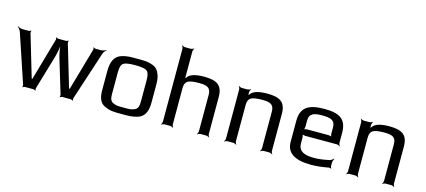

<svg xmlns="http://www.w3.org/2000/svg" viewBox="-64 -1192 3734 1684"><g transform="rotate(15 1803.0 -350.0)"><path d="M752 -484H703C697 -484 687 -489 684 -492L681 -490C684 -486 686 -475 684 -470L575 -89C574 -88 573 -84 573 -83L577 -86C576 -86 572 -86 571 -86C570 -86 566 -86 565 -86L569 -83C569 -84 567 -88 567 -89L454 -470C453 -475 454 -486 457 -490L454 -492C451 -489 441 -484 435 -484H364C358 -484 348 -489 345 -492L342 -490C345 -486 347 -475 345 -470L236 -89C235 -88 234 -84 234 -83L238 -86C237 -86 233 -86 232 -86C231 -86 227 -86 226 -86L230 -83C230 -84 228 -88 228 -89L115 -470C114 -475 115 -486 118 -490L115 -492C112 -489 102 -484 96 -484H40C25 -484 4 -492 -5 -499L-8 -496C2 -489 16 -472 21 -458L170 -14C172 -8 171 2 168 6L172 8C174 5 184 0 189 0H267C273 0 283 5 286 8L289 6C286 2 285 -9 286 -14L378 -326C390 -368 399 -423 399 -456H395C395 -423 404 -368 416 -326L510 -14C511 -9 510 2 507 6L510 8C513 5 523 0 529 0H607C612 0 622 5 624 8L628 6C625 2 624 -8 626 -14L771 -458C776 -472 790 -489 799 -496L797 -499C788 -492 767 -484 752 -484Z M1298 -321C1298 -353 1294 -380 1287 -402C1271 -445 1254 -467 1210 -481C1163 -495 1138 -494 1075 -494C1012 -494 987 -495 940 -481C876 -462 852 -405 852 -321V-153C852 -82 867 -35 915 -14C965 10 999 10 1075 10C1136 10 1164 10 1211 -3C1273 -21 1298 -72 1298 -153V-321ZM1206 -140C1206 -100 1200 -74 1173 -62C1143 -48 1122 -49 1075 -49C1028 -49 1007 -48 977 -62C950 -74 944 -100 944 -140V-336C944 -381 953 -408 971 -419C989 -430 1024 -435 1075 -435C1126 -435 1161 -430 1179 -419C1197 -408 1206 -381 1206 -336V-140Z M1687 -494C1607 -494 1557 -478 1537 -447C1534 -442 1527 -437 1526 -433L1530 -431C1531 -435 1528 -443 1528 -448V-680C1528 -689 1534 -704 1539 -709L1537 -711C1532 -706 1517 -700 1508 -700H1458C1449 -700 1434 -706 1429 -711L1427 -709C1432 -704 1438 -689 1438 -680V-20C1438 -11 1432 4 1427 9L1429 11C1434 6 1449 0 1458 0H1508C1517 0 1532 6 1537 11L1539 9C1534 4 1528 -11 1528 -20V-349C1528 -378 1536 -399 1553 -411C1570 -423 1606 -429 1661 -429C1684 -429 1703 -427 1718 -423C1752 -413 1765 -390 1765 -349V-20C1765 -11 1759 4 1754 9L1756 11C1761 6 1776 0 1785 0H1835C1844 0 1859 6 1864 11L1866 9C1861 4 1855 -11 1855 -20V-355C1855 -461 1802 -494 1687 -494Z M2260 -494C2180 -494 2130 -478 2110 -447C2107 -442 2100 -437 2099 -433L2103 -431C2104 -435 2101 -443 2101 -448V-464C2101 -473 2107 -488 2112 -493L2110 -495C2105 -490 2090 -484 2081 -484H2031C2022 -484 2007 -490 2002 -495L2000 -493C2005 -488 2011 -473 2011 -464V-20C2011 -11 2005 4 2000 9L2002 11C2007 6 2022 0 2031 0H2081C2090 0 2105 6 2110 11L2112 9C2107 4 2101 -11 2101 -20V-350C2101 -381 2110 -402 2128 -413C2146 -424 2181 -430 2234 -430C2257 -430 2276 -428 2291 -424C2325 -414 2338 -391 2338 -350V-20C2338 -11 2332 4 2327 9L2329 11C2334 6 2349 0 2358 0H2408C2417 0 2432 6 2437 11L2439 9C2434 4 2428 -11 2428 -20V-355C2428 -461 2375 -494 2260 -494Z M2780 -494C2643 -494 2566 -458 2566 -329V-138C2566 -39 2640 10 2788 10C2840 10 2894 4 2950 -7C2956 -8 2965 -5 2968 -2L2971 -5C2968 -8 2963 -20 2963 -26V-53C2963 -66 2970 -85 2976 -93L2973 -95C2967 -88 2952 -76 2940 -73C2887 -61 2840 -55 2800 -55C2718 -55 2657 -73 2657 -149V-202C2657 -211 2653 -228 2648 -233L2646 -231C2651 -226 2668 -222 2677 -222H2962C2971 -222 2986 -216 2991 -211L2993 -213C2988 -218 2982 -233 2982 -242V-329C2982 -458 2913 -494 2780 -494ZM2775 -434C2848 -434 2892 -423 2892 -357V-301C2892 -292 2896 -275 2901 -270L2903 -272C2898 -277 2881 -281 2872 -281H2677C2668 -281 2651 -277 2646 -272L2648 -270C2653 -275 2657 -292 2657 -301V-357C2657 -423 2704 -434 2775 -434Z M3368 -494C3288 -494 3238 -478 3218 -447C3215 -442 3208 -437 3207 -433L3211 -431C3212 -435 3209 -443 3209 -448V-464C3209 -473 3215 -488 3220 -493L3218 -495C3213 -490 3198 -484 3189 -484H3139C3130 -484 3115 -490 3110 -495L3108 -493C3113 -488 3119 -473 3119 -464V-20C3119 -11 3113 4 3108 9L3110 11C3115 6 3130 0 3139 0H3189C3198 0 3213 6 3218 11L3220 9C3215 4 3209 -11 3209 -20V-350C3209 -381 3218 -402 3236 -413C3254 -424 3289 -430 3342 -430C3365 -430 3384 -428 3399 -424C3433 -414 3446 -391 3446 -350V-20C3446 -11 3440 4 3435 9L3437 11C3442 6 3457 0 3466 0H3516C3525 0 3540 6 3545 11L3547 9C3542 4 3536 -11 3536 -20V-355C3536 -461 3483 -494 3368 -494Z"/></g></svg>

Font: Gamestation Storm
Style: Regular
Weight: 400
Designer: Jonas Hecksher
Foundry: Jonas Hecksher, Playtypeª, e-types AS
Version: Version 1.003